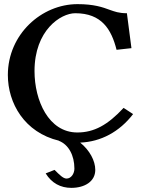

<svg xmlns="http://www.w3.org/2000/svg" viewBox="-20 -678 684 929"><path d="M201 161C230 208 273 231 325 231C390 231 441 200 441 144C441 100 414 49 368 12C468 8 558 -40 624 -126L578 -156C501 -73 435 -37 354 -37C215 -37 147 -192 147 -334C147 -532 274 -614 344 -614C472 -614 519 -536 544 -437L616 -445L594 -614C555 -614 535 -622 512 -630C477 -643 435 -658 355 -658C181 -658 18 -512 18 -315C18 -179 98 -37 266 3H264C312 21 340 74 340 138C340 161 325 186 302 186C286 186 269 169 244 144Z"/></svg>

Font: Libertinus Serif
Style: Bold
Weight: 700
Designer: Philipp H. Poll, Khaled Hosny
Foundry: Caleb Maclennan
Version: Version 7.050;RELEASE